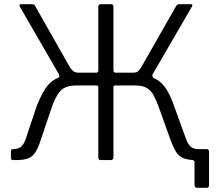

<svg xmlns="http://www.w3.org/2000/svg" viewBox="-20 -762 1047 914"><path d="M920 132Q906 132 906 119V9Q906 4 903 3Q900 2 897 -1L889 -62Q894 -56 897.5 -54Q901 -52 907 -52H964Q975 -52 975 -40V119Q975 126 972.5 129Q970 132 963 132ZM41 0Q32 0 32 -10V-42Q32 -52 41 -52Q68 -52 81.5 -64.5Q95 -77 104 -105L154 -255Q174 -306 194.5 -338Q215 -370 243.5 -385.5Q272 -401 316 -401L329 -416H438Q448 -416 448 -427V-730Q448 -742 459 -742H510Q520 -742 520 -730V-427Q520 -416 531 -416H637L650 -401Q693 -401 721.5 -386Q750 -371 771 -339Q792 -307 810 -254L864 -105Q874 -77 887 -64.5Q900 -52 927 -52Q936 -52 936 -42V-10Q936 0 927 0H910Q873 0 851 -10Q829 -20 816.5 -41.5Q804 -63 791 -98L738 -246Q725 -282 712.5 -306Q700 -330 680 -342.5Q660 -355 627 -355H528Q520 -355 520 -347V-12Q520 0 506 0H460Q453 0 450.5 -3Q448 -6 448 -12V-347Q448 -355 440 -355H342Q291 -355 267 -328.5Q243 -302 225 -247L174 -96Q163 -61 150 -39.5Q137 -18 116 -9Q95 0 58 0ZM357 -380 254 -389Q261 -393 262.5 -398Q264 -403 259 -411L74 -731Q72 -736 73.5 -739Q75 -742 80 -742H131Q144 -742 147 -734L312 -443Q321 -429 330 -422.5Q339 -416 355 -416ZM612 -380 613 -416Q629 -416 637 -422.5Q645 -429 653 -443L819 -734Q823 -742 835 -742H888Q894 -742 895.5 -739Q897 -736 894 -731L708 -411Q704 -403 705.5 -398Q707 -393 714 -389Z"/></svg>

Font: Libre Franklin Light
Style: Regular
Weight: 300
Designer: Pablo Impallari, Rodrigo Fuenzalida, Nhung Nguyen
Foundry: Impallari Type
Version: Version 3.000